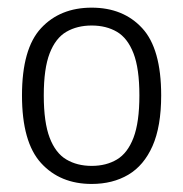

<svg xmlns="http://www.w3.org/2000/svg" viewBox="-20 -766 466 489"><path d="M213.5 -297.5Q133 -297.5 84.5 -350.8Q36 -404 36 -523Q36 -642 84.5 -694.2Q133 -746.5 213.5 -746.5Q294 -746.5 342.2 -694.2Q390.5 -642 390.5 -523Q390.5 -444 368.5 -394.2Q346.5 -344.5 306.8 -321Q267 -297.5 213.5 -297.5ZM213.5 -343.5Q250.5 -343.5 277.8 -359.8Q305 -376 320 -415.2Q335 -454.5 335 -523Q335 -591.5 320 -630.2Q305 -669 277.8 -685Q250.5 -701 213.5 -701Q176.5 -701 149 -685Q121.5 -669 106.5 -630.2Q91.5 -591.5 91.5 -523Q91.5 -454.5 106.5 -415.2Q121.5 -376 149 -359.8Q176.5 -343.5 213.5 -343.5Z"/></svg>

Font: Encode Sans SemiCondensed Light
Style: Regular
Weight: 300
Width: 4
Designer: Multiple Designers
Foundry: Impallari Type
Version: Version 3.002